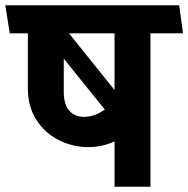

<svg xmlns="http://www.w3.org/2000/svg" viewBox="-46 -711 717 731"><path d="M526.9 0H390.1V-172.9Q343.3 -150.9 290 -150.9Q231 -150.9 178 -177.5Q125 -204.1 92.5 -254.6Q60.1 -305.2 60.1 -374V-584H-8.8L-25.9 -690.9H636.2L650.9 -584H526.9ZM390.1 -368.2V-584H216.8ZM353 -293.9 196.8 -487.8V-361.8Q196.8 -313 217.8 -289.6Q238.8 -266.1 273.9 -266.1Q314 -266.1 353 -293.9Z"/></svg>

Font: Kadwa
Style: Bold
Weight: 700
Designer: Sol Matas
Foundry: Sol Matas
Version: Version 1.001;PS 001.000;hotconv 1.0.70;makeotf.lib2.5.58329